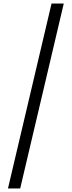

<svg xmlns="http://www.w3.org/2000/svg" viewBox="-20 -820 405 1084"><path d="M25 244 271 -800H340L94 244Z"/></svg>

Font: Noto Serif Malayalam SemiBold
Style: Regular
Weight: 600
Designer: Indian type Foundry, Jelle Bosma, Monotype Design Team
Foundry: Monotype Imaging Inc.
Version: Version 2.104; ttfautohint (v1.8.4.7-5d5b)